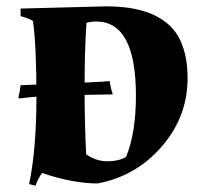

<svg xmlns="http://www.w3.org/2000/svg" viewBox="-20 -564 640 606"><path d="M213 -264 159 -262Q87 -260 41 -253L38 -257Q43 -275 45 -295L238 -303Q308 -306 326 -308Q330 -282 335 -271V-266ZM45 -537 316 -544Q443 -544 507.5 -490.5Q572 -437 572 -316.5Q572 -196 491 -102Q410 -8 288 15Q210 15 113 -18Q101 -3 92 22L72 17Q95 -95 95 -258Q95 -421 84 -498Q69 -507 45 -513ZM284 -496Q266 -496 253 -492Q247 -407 247 -288.5Q247 -170 252 -77Q283 -55 319 -55Q355 -55 378 -69Q409 -144 409 -262Q409 -496 284 -496Z"/></svg>

Font: Almendra SC
Style: Bold
Weight: 700
Designer: Ana Sanfelippo
Foundry: Ana Sanfelippo
Version: Version 1.003